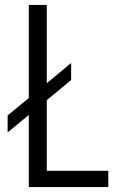

<svg xmlns="http://www.w3.org/2000/svg" viewBox="-20 -760 472 780"><path d="M11 -291 97 -362V-740H170V-422L269 -504V-435L170 -353V-66H420V0H97V-293L11 -222Z"/></svg>

Font: Encode Sans Compressed
Style: Regular
Weight: 400
Designer: Pablo Impallari, Andres Torresi
Foundry: Pablo Impallari, Andres Torresi
Version: Version 1.000; ttfautohint (v1.00) -l 8 -r 50 -G 200 -x 14 -